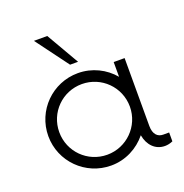

<svg xmlns="http://www.w3.org/2000/svg" viewBox="-112 -697 774 806"><g transform="rotate(-20 275.0 -293.5)"><path d="M268.6 -449.2 184.1 -595.2H124.5L232.9 -449.2ZM500 -39.6C475.6 -39.6 457.5 -56.2 457.5 -93.8V-397H408.7V-331.1C371.1 -376 314.5 -404.8 251 -404.8C136.7 -404.8 44.4 -312.5 44.4 -198.2C44.4 -84.5 136.7 7.8 251 7.8C315.9 7.8 373 -22.9 410.6 -69.3C418.5 -23.9 448.2 7.8 491.2 7.8C502.4 7.8 514.2 5.4 526.4 0V-39.6ZM251 -40.5C163.6 -40.5 93.3 -110.8 93.3 -198.2C93.3 -286.1 163.6 -356 251 -356C337.9 -356 408.7 -286.1 408.7 -198.2C408.7 -110.8 337.9 -40.5 251 -40.5Z"/></g></svg>

Font: Now Light
Style: Regular
Weight: 300
Designer: Alfredo Marco Pradil
Foundry: Alfredo Marco Pradil
Version: Version 1.200;hotconv 1.0.109;makeotfexe 2.5.65596